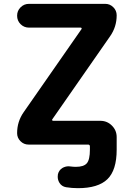

<svg xmlns="http://www.w3.org/2000/svg" viewBox="-20 -775 692 1002"><path d="M130.9 -754.9H529.3Q553.7 -754.9 571.3 -737.3Q588.9 -719.7 588.9 -695.3Q588.9 -634.8 554.7 -585.9L252.9 -152.3Q251 -150.4 252.4 -147.5Q253.9 -144.5 256.8 -144.5H503.9Q539.1 -144.5 564 -119.6Q588.9 -94.7 588.9 -59.6V-26.4V5.9Q588.9 113.3 540.5 160.2Q492.2 207 386.7 207Q355.5 207 325.2 202.1Q301.8 198.2 290 178.7Q281.2 164.1 281.2 147.5Q281.2 140.6 282.2 134.8Q287.1 113.3 305.7 101.6Q321.3 92.8 337.9 92.8Q342.8 92.8 348.6 93.8Q362.3 95.7 376 95.7Q417 95.7 433.1 77.1Q449.2 58.6 449.2 5.9V-10.7Q449.2 -20.5 439.5 -20.5H128.9Q104.5 -20.5 86.9 -38.1Q69.3 -55.7 69.3 -80.1Q69.3 -140.6 103.5 -189.5L405.3 -623Q407.2 -625 405.8 -627.9Q404.3 -630.9 401.4 -630.9H130.9Q105.5 -630.9 87.4 -648.9Q69.3 -667 69.3 -692.9Q69.3 -718.8 87.4 -736.8Q105.5 -754.9 130.9 -754.9Z"/></svg>

Font: Gen Jyuu GothicX Bold
Style: Bold
Weight: 700
Designer: Ryoko NISHIZUKA (kana &amp; ideographs); Paul D. Hunt (Latin, Greek &amp; Cyrillic); Wenlong ZHANG (bopomofo); Sandoll C
Version: Version 1.058.20140828